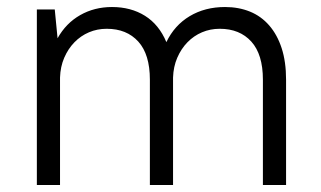

<svg xmlns="http://www.w3.org/2000/svg" viewBox="-20 -527 915 547"><path d="M85 -500H136L144 -418Q168 -461 208.5 -484Q249 -507 299 -507Q353 -507 393 -482Q433 -457 454 -407Q477 -455 520.5 -481Q564 -507 621 -507Q660 -507 692 -494Q724 -481 747 -454.5Q770 -428 782.5 -389.5Q795 -351 795 -300V0H729V-300Q729 -372 696 -408.5Q663 -445 606 -445Q579 -445 555.5 -435Q532 -425 514 -406.5Q496 -388 485 -362.5Q474 -337 473 -306V-300V0H407V-300Q407 -372 374 -408.5Q341 -445 284 -445Q257 -445 233.5 -435Q210 -425 192 -406.5Q174 -388 163 -362.5Q152 -337 151 -306V0H85Z"/></svg>

Font: Retni Sans
Style: Regular
Weight: 400
Designer: Vitaly Kuzmin
Foundry: ParaType Ltd.
Version: Version 1.00;March 2, 2019;FontCreator 11.5.0.2425 64-bit; t